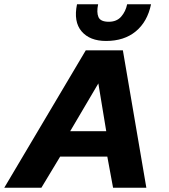

<svg xmlns="http://www.w3.org/2000/svg" viewBox="-46 -880 794 900"><path d="M451 -688Q375 -688 336.5 -733Q298 -778 315 -860H414Q406 -822 415.5 -800Q425 -778 464 -778Q501 -778 522 -802Q543 -826 550 -860H662Q645 -778 590.5 -733Q536 -688 451 -688ZM-26 0 356 -644H530L640 0H484L457 -146H236L148 0ZM283 -265H452L415 -489Z"/></svg>

Font: Kanit SemiBold
Style: Italic
Weight: 600
Italic angle: -12°
Designer: Katatrad Team
Foundry: CadsonDemak
Version: Version 2.000; ttfautohint (v1.8.3)